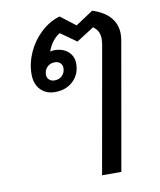

<svg xmlns="http://www.w3.org/2000/svg" viewBox="-91 -658 818 980"><g transform="rotate(-10 318.0 -168.0)"><path d="M577 -444Q577 -429 574 -411L458 250H358L475 -411Q477 -429 477 -436Q477 -458 469 -473.5Q461 -489 444 -502L353 -444L271 -502Q249 -489 232.5 -467Q216 -445 207 -418Q219 -421 230 -421Q273 -421 300 -397Q327 -373 327 -335Q327 -280 290.5 -245Q254 -210 196 -210Q150 -210 121.5 -239.5Q93 -269 93 -320Q93 -377 118 -432.5Q143 -488 187 -529Q231 -570 285 -586L363 -526L454 -586Q514 -567 545.5 -531Q577 -495 577 -444ZM220 -360Q196 -360 180.5 -344.5Q165 -329 165 -305Q165 -289 176 -279Q187 -269 204 -269Q228 -269 243.5 -284.5Q259 -300 259 -324Q259 -340 248 -350Q237 -360 220 -360Z"/></g></svg>

Font: Sarabun Medium
Style: Italic
Weight: 500
Italic angle: -10°
Designer: Suppakit Chalermlarp | Katatrad Co.,Ltd.
Foundry: Cadson Demak Co.,Ltd.
Version: Version 1.000; ttfautohint (v1.6)